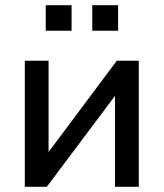

<svg xmlns="http://www.w3.org/2000/svg" viewBox="-20 -723 633 743"><path d="M76 0V-488H168V-100H142L432 -488H517V0H425V-388H452L161 0ZM337 -604V-703H437V-604ZM157 -604V-703H257V-604Z"/></svg>

Font: Nunito Sans 12pt SemiBold
Style: Regular
Weight: 600
Designer: Vernon Adams
Foundry: Vernon Adams
Version: Version 3.101;gftools[0.9.27]